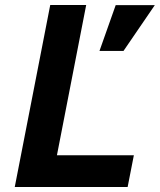

<svg xmlns="http://www.w3.org/2000/svg" viewBox="-20 -749 642 769"><path d="M181.2 -729H325.2L208 -127H516.1L491.2 0H39.1ZM443.4 -728.5H600.1L474.6 -544.9H378.4Z"/></svg>

Font: Hack
Style: Bold Italic
Weight: 700
Italic angle: -11°
Monospace: yes
Designer: Christopher Simpkins
Foundry: Christopher Simpkins
Version: Version 2.017; ttfautohint (v1.4.1) -l 4 -r 80 -G 350 -x 0 -